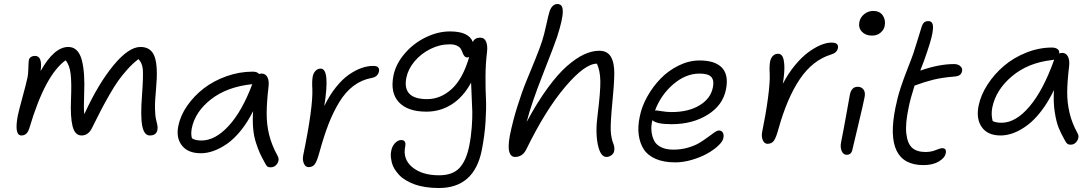

<svg xmlns="http://www.w3.org/2000/svg" viewBox="-20 -758 5490 965"><path d="M87.9 -77.1Q51.3 -77.1 68.8 -173.8Q75.2 -204.6 93.3 -270.3Q111.3 -335.9 118.2 -368.2Q122.1 -387.2 122.6 -415.5Q123 -443.8 125 -456.1Q127 -465.8 135.5 -471.4Q144 -477.1 155.8 -477.1Q194.8 -477.1 184.1 -400.9Q252 -522 323.2 -522Q348.6 -522 365.7 -505.1Q382.8 -488.3 391.4 -455.1Q399.9 -421.9 402.6 -379.6Q405.3 -337.4 402.8 -279.8Q399.9 -211.9 403.8 -184.1Q473.1 -335.9 549.8 -429Q626.5 -522 686 -522Q740.2 -522 757.6 -471.9Q774.9 -421.9 764.2 -310.1Q758.3 -250 759 -213.1Q759.8 -176.3 763.9 -159.7Q768.1 -143.1 770.8 -129.9Q773.4 -116.7 771 -104Q765.1 -77.1 732.9 -77.1Q704.1 -77.1 694.8 -125.7Q685.5 -174.3 693.8 -279.8Q701.2 -381.8 697.5 -412.4Q693.8 -442.9 675.8 -460.9Q647.5 -439.5 620.8 -409.7Q594.2 -379.9 574.2 -352.1Q554.2 -324.2 528.3 -278.6Q502.4 -232.9 486.3 -201.9Q470.2 -170.9 440.9 -111.8Q422.4 -77.1 390.1 -77.1Q356.4 -77.1 344.7 -123.8Q333 -170.4 336.9 -259.8Q340.3 -342.3 335 -386.5Q329.6 -430.7 310.1 -455.1Q207.5 -382.8 127.9 -115.2Q117.2 -77.1 87.9 -77.1Z M989.7 12.2Q924.8 12.2 894.5 -26.4Q864.3 -64.9 876 -124Q886.2 -176.3 920.4 -225.8Q954.6 -275.4 1003.9 -313.5Q1053.2 -351.6 1118.2 -374.8Q1183.1 -397.9 1250 -397.9Q1272.9 -397.9 1281.7 -386.2Q1289.6 -388.2 1294.9 -388.2Q1314.5 -388.2 1324 -370.1Q1333.5 -352.1 1329.6 -321.8Q1320.8 -247.6 1320.3 -189.9Q1319.8 -132.3 1332.8 -80.3Q1345.7 -28.3 1375 24.9Q1386.2 43.5 1374.3 63.2Q1362.3 83 1339.8 83Q1328.6 83 1323.2 78.4Q1317.9 73.7 1312 62Q1295.4 31.7 1286.1 11.7Q1276.9 -8.3 1266.4 -41Q1255.9 -73.7 1252.4 -112.5Q1249 -151.4 1252 -199.2Q1224.6 -144 1190.7 -102.1Q1156.7 -60.1 1122.1 -35.9Q1087.4 -11.7 1054.2 0.2Q1021 12.2 989.7 12.2ZM943.8 -112.8Q938.5 -83 944.8 -63Q960.4 -51.8 992.7 -51.8Q1061.5 -51.8 1129.2 -125.2Q1196.8 -198.7 1248 -335Q1121.1 -321.8 1040.8 -259Q960.4 -196.3 943.8 -112.8Z M1530.8 82Q1515.6 82 1507.6 64.5Q1499.5 46.9 1503.9 22.9Q1553.7 -218.3 1549.8 -312Q1547.4 -349.1 1551.8 -374Q1555.7 -391.6 1566.2 -402.3Q1576.7 -413.1 1591.8 -413.1Q1639.6 -413.1 1609.9 -225.1Q1636.2 -279.3 1668.5 -319.6Q1700.7 -359.9 1733.4 -382.6Q1766.1 -405.3 1796.6 -416Q1827.1 -426.8 1856 -426.8Q1874 -426.8 1880.6 -419.2Q1887.2 -411.6 1884.8 -398.9Q1878.9 -371.6 1847.7 -366.2Q1797.4 -356.9 1756.8 -326.4Q1716.3 -295.9 1685.3 -244.9Q1654.3 -193.8 1631.3 -134.5Q1608.4 -75.2 1585.9 5.9Q1573.7 51.3 1562.7 66.7Q1551.8 82 1530.8 82Z M2185.5 187Q2149.9 187 2118.4 182.1Q2086.9 177.2 2063.2 168.5Q2039.6 159.7 2019.5 147.7Q1999.5 135.7 1986.6 121.8Q1973.6 107.9 1963.6 92.3Q1953.6 76.7 1949.7 60.5Q1945.8 44.4 1944.3 28.6Q1942.9 12.7 1946.8 -2Q1950.7 -22.9 1965.3 -38.6Q1980 -54.2 1996.6 -54.2Q2022.5 -54.2 2016.6 -22Q2003.4 42 2052.5 82.5Q2101.6 123 2186.5 123Q2254.4 123 2288.8 86.7Q2323.2 50.3 2338.4 -24.9Q2347.7 -71.3 2351.1 -119.1Q2354.5 -167 2353.8 -196.5Q2353 -226.1 2350.6 -273.7Q2348.1 -321.3 2347.7 -342.8Q2308.6 -270.5 2250.7 -233.6Q2192.9 -196.8 2123.5 -196.8Q2029.3 -196.8 1984.9 -244.1Q1940.4 -291.5 1957.5 -377.9Q1969.2 -436 2013.2 -487.8Q2057.1 -539.6 2118.7 -569.8Q2180.2 -600.1 2241.7 -600.1Q2336.4 -600.1 2356.4 -546.9Q2366.2 -568.8 2393.6 -568.8Q2415 -568.8 2423.3 -548.1Q2431.6 -527.3 2427.7 -496.1Q2420.4 -437 2420.2 -372.8Q2419.9 -308.6 2422.4 -262.2Q2424.8 -215.8 2420.4 -146.5Q2416 -77.1 2401.4 -2.9Q2363.3 187 2185.5 187ZM2022.5 -368.2Q2000.5 -259.8 2126.5 -259.8Q2194.8 -259.8 2250.7 -311Q2306.6 -362.3 2338.4 -472.2Q2334 -469.2 2329.6 -469.2Q2319.8 -469.2 2314.2 -476.1Q2308.6 -482.9 2305.2 -492.4Q2301.8 -502 2296.4 -511.7Q2291 -521.5 2276.9 -528.3Q2262.7 -535.2 2239.7 -535.2Q2189.9 -535.2 2142.6 -511.5Q2095.2 -487.8 2063.2 -449.2Q2031.2 -410.6 2022.5 -368.2Z M2568.8 30.8Q2547.9 30.8 2540 6.6Q2532.2 -17.6 2542 -74.2Q2556.6 -147.9 2580.3 -223.1Q2604 -298.3 2625 -349.1Q2646 -399.9 2669.9 -458.7Q2693.8 -517.6 2705.1 -553.2Q2714.8 -583 2725.6 -632.8Q2736.3 -682.6 2742.2 -701.2Q2755.4 -737.8 2782.2 -737.8Q2795.9 -737.3 2802.2 -728.5Q2808.6 -719.7 2808.6 -700Q2808.6 -680.2 2801.5 -648.7Q2794.4 -617.2 2779.8 -571.8Q2768.6 -537.6 2708.7 -385Q2648.9 -232.4 2627 -145Q2679.7 -243.2 2731.9 -314.7Q2784.2 -386.2 2830.1 -426.3Q2876 -466.3 2915.8 -484.6Q2955.6 -502.9 2992.2 -502.9Q3032.7 -502.9 3050.5 -472.4Q3068.4 -441.9 3067.4 -385Q3066.4 -328.1 3058.1 -247.1Q3047.9 -142.1 3049.6 -102.5Q3051.3 -63 3064 -32.2Q3069.8 -17.6 3066.9 1Q3064.9 13.2 3053.2 22Q3041.5 30.8 3027.8 30.8Q2997.6 30.8 2984.6 -31.7Q2971.7 -94.2 2983.9 -183.1Q2998.5 -300.3 2997.3 -352.1Q2996.1 -403.8 2980 -438Q2919.4 -438 2820.6 -321.5Q2721.7 -205.1 2625 -6.8Q2606 30.8 2568.8 30.8Z M3374 58.1Q3316.4 58.1 3276.1 40.8Q3235.8 23.4 3215.8 -7.3Q3195.8 -38.1 3190.2 -80.6Q3184.6 -123 3195.8 -173.8Q3205.6 -223.1 3233.4 -272.9Q3261.2 -322.8 3300.3 -363Q3339.4 -403.3 3391.1 -428.7Q3442.9 -454.1 3496.1 -454.1Q3574.2 -454.1 3608.6 -417.7Q3643.1 -381.3 3628.9 -309.1Q3613.3 -229 3536.9 -181.4Q3460.4 -133.8 3355 -133.8Q3280.3 -133.8 3258.8 -153.8Q3251.5 -123.5 3254.6 -96.4Q3257.8 -69.3 3268.6 -49.3Q3279.3 -29.3 3304 -17.6Q3328.6 -5.9 3364.7 -5.9Q3403.3 -5.9 3437.7 -15.9Q3472.2 -25.9 3495.4 -40Q3518.6 -54.2 3537.1 -68.1Q3555.7 -82 3569.8 -92Q3584 -102.1 3592.8 -102.1Q3606.4 -102.1 3612.8 -91.8Q3619.1 -81.5 3615.7 -64Q3612.3 -46.4 3589.1 -24.9Q3565.9 -3.4 3532.7 14.9Q3499.5 33.2 3456.5 45.7Q3413.6 58.1 3374 58.1ZM3278.8 -203.1Q3282.7 -203.1 3306.6 -199Q3330.6 -194.8 3356 -194.8Q3439.9 -194.8 3495.8 -228.5Q3551.8 -262.2 3563 -318.8Q3570.3 -354 3554.9 -371.1Q3539.6 -388.2 3496.1 -388.2Q3426.3 -388.2 3363.8 -334.5Q3301.3 -280.8 3272 -202.1Z M3837.4 -35.2Q3822.3 -35.2 3814.2 -52.7Q3806.2 -70.3 3810.5 -94.2Q3828.6 -181.6 3839.6 -262.9Q3850.6 -344.2 3848.6 -387.2Q3846.2 -424.3 3850.6 -449.2Q3854.5 -466.8 3864.7 -477.3Q3875 -487.8 3890.6 -487.8Q3904.8 -487.8 3912.6 -474.6Q3920.4 -461.4 3922.1 -428Q3923.8 -394.5 3914.6 -336.9Q3941.4 -388.7 3975.3 -429.7Q4009.3 -470.7 4042 -494.9Q4074.7 -519 4104.5 -531.5Q4134.3 -543.9 4158.7 -543.9Q4179.7 -543.9 4186.8 -536.4Q4193.8 -528.8 4191.4 -516.1Q4186.5 -492.2 4156.7 -483.9Q4064 -455.1 4000 -360.4Q3936 -265.6 3892.6 -109.9Q3880.4 -65.4 3869.4 -50.3Q3858.4 -35.2 3837.4 -35.2Z M4362.3 -579.1Q4330.1 -579.1 4311.8 -598.9Q4293.5 -618.7 4299.3 -647.9Q4303.7 -670.9 4323.7 -687Q4343.8 -703.1 4368.7 -703.1Q4401.4 -703.1 4417 -680.2Q4432.6 -657.2 4426.3 -627Q4422.9 -608.9 4406 -594Q4389.2 -579.1 4362.3 -579.1ZM4235.4 20Q4218.3 20 4210.2 0.7Q4202.1 -18.6 4207.5 -43.9Q4222.2 -117.7 4234.4 -187Q4246.6 -256.3 4251.5 -282.2Q4259.8 -321.8 4290.5 -321.8Q4309.6 -321.8 4319.8 -308.3Q4330.1 -294.9 4325.7 -271Q4320.8 -243.7 4294.7 -134.5Q4268.6 -25.4 4264.6 -7.8Q4259.8 20 4235.4 20Z M4621.6 71.8Q4421.9 71.8 4480.5 -216.8Q4490.7 -268.1 4506.1 -315.2Q4521.5 -362.3 4542 -414.1Q4562.5 -465.8 4570.8 -490.2Q4582 -525.4 4595 -567.6Q4607.9 -609.9 4612.8 -625Q4617.2 -638.2 4624.5 -645Q4631.8 -651.9 4646.5 -651.9Q4659.2 -651.9 4664.8 -642.3Q4670.4 -632.8 4669.2 -613.5Q4668 -594.2 4661.1 -567.4Q4654.3 -540.5 4641.6 -502.9Q4624.5 -450.7 4605.5 -403.8H4607.4Q4699.7 -436 4775.4 -436Q4794.9 -436 4806.6 -425.5Q4818.4 -415 4815.4 -400.9Q4812.5 -386.7 4803.2 -380.6Q4793.9 -374.5 4774.4 -373Q4714.8 -368.2 4671.1 -357.4Q4627.4 -346.7 4577.6 -328.1H4576.7Q4555.7 -262.2 4547.4 -220.2Q4529.3 -136.7 4535.2 -86.4Q4541 -36.1 4564.5 -15.1Q4587.9 5.9 4631.8 5.9Q4660.2 5.9 4683.1 -3.7Q4706.1 -13.2 4715.8 -13.2Q4738.3 -13.2 4733.4 12.2Q4728.5 36.1 4698 54Q4667.5 71.8 4621.6 71.8Z M5009.3 -77.1Q4944.3 -77.1 4914.8 -118.7Q4885.3 -160.2 4898.4 -226.1Q4909.2 -280.3 4943.4 -333Q4977.5 -385.7 5026.1 -427Q5074.7 -468.3 5138.4 -493.7Q5202.1 -519 5267.1 -519Q5285.6 -519 5295.9 -510.7Q5306.2 -502.4 5303.2 -488.8Q5310.1 -492.2 5318.4 -492.2Q5337.9 -492.2 5347.4 -473.9Q5356.9 -455.6 5353.5 -425.8Q5344.2 -346.7 5343.8 -295.7Q5343.3 -244.6 5355.2 -192.4Q5367.2 -140.1 5395.5 -88.9Q5406.2 -70.8 5394.3 -50.8Q5382.3 -30.8 5361.3 -30.8Q5350.1 -30.8 5344.2 -35.6Q5338.4 -40.5 5332.5 -51.8Q5312 -88.4 5300.5 -116.7Q5289.1 -145 5281.2 -194.6Q5273.4 -244.1 5277.3 -305.2Q5248.5 -245.6 5213.9 -200.4Q5179.2 -155.3 5143.8 -128.9Q5108.4 -102.5 5074.7 -89.8Q5041 -77.1 5009.3 -77.1ZM4967.3 -217.8Q4960.4 -180.7 4969.2 -149.9Q4983.9 -141.1 5014.2 -141.1Q5085 -141.1 5154.1 -222.4Q5223.1 -303.7 5277.3 -455.1Q5277.3 -455.6 5277.8 -456.8Q5278.3 -458 5278.3 -459Q5272.5 -456.1 5266.1 -456.1Q5146.5 -442.4 5065.9 -374.5Q4985.4 -306.6 4967.3 -217.8Z"/></svg>

Font: Shantell Sans Irregular Bouncy
Style: Italic
Weight: 300
Italic angle: -11.31°
Designer: Stephen Nixon, Anya Danilova, Shantell Martin
Foundry: Arrow Type
Version: Version 1.006;[9816181b4]